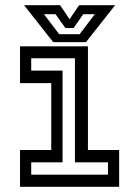

<svg xmlns="http://www.w3.org/2000/svg" viewBox="-20 -718 535 738"><path d="M57 0V-141.5H177V-398.5H57V-540H318V-141.5H438V0ZM100 -46.5H395V-94H268V-494H100V-446.5H220.5V-94H100ZM184.5 -556 72.5 -698H211L247.5 -644L284 -698H422.5L310.5 -556ZM207.5 -586.5H286L344.5 -663.5H300L263 -610.5H231L193.5 -663.5H149Z"/></svg>

Font: Tourney Thin Medium
Style: Regular
Weight: 500
Version: Version 1.015